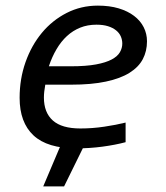

<svg xmlns="http://www.w3.org/2000/svg" viewBox="-20 -519 590 683"><path d="M141.1 -217.8Q138.7 -205.1 137.5 -193.8Q136.2 -182.6 136.2 -171.9Q136.2 -118.7 168 -90.3Q199.7 -62 266.1 -62Q309.1 -62 351.3 -68.4Q393.6 -74.7 426.8 -83V-13.2Q390.1 -3.4 344.5 2.7Q298.8 8.8 252 8.8Q148.4 8.8 99.1 -37.4Q49.8 -83.5 49.8 -170.9Q49.8 -238.3 70.8 -297.9Q91.8 -357.4 128.9 -402.1Q166 -446.8 217 -472.9Q268.1 -499 328.1 -499Q369.6 -499 402.1 -489.3Q434.6 -479.5 457 -462.4Q479.5 -445.3 491.2 -422.1Q502.9 -398.9 502.9 -372.1Q502.9 -336.9 488 -308.6Q473.1 -280.3 440.7 -260Q408.2 -239.7 356.9 -228.8Q305.7 -217.8 232.9 -217.8ZM231.9 -283.2Q286.1 -283.2 321.5 -289.8Q356.9 -296.4 377.7 -307.6Q398.4 -318.8 406.7 -333.5Q415 -348.1 415 -363.8Q415 -377.4 409.7 -389.6Q404.3 -401.9 392.8 -411.1Q381.3 -420.4 364 -425.8Q346.7 -431.2 323.2 -431.2Q291.5 -431.2 265.4 -420.7Q239.3 -410.2 218.3 -390.9Q197.3 -371.6 181.2 -344.2Q165 -316.9 153.8 -283.2ZM278.8 0 208 144H133.8L194.8 0Z"/></svg>

Font: Code New Roman
Style: Italic
Weight: 400
Italic angle: -11°
Monospace: yes
Designer: Sam Radian
Foundry: Code New Roman
Version: Version 1.508 October 19, 2014